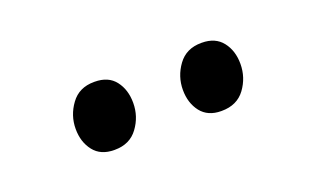

<svg xmlns="http://www.w3.org/2000/svg" viewBox="-32 -868 541 329"><g transform="rotate(-20 238.5 -703.0)"><path d="M137 -642Q112.5 -642 99.8 -658.2Q87 -674.5 87 -698.5Q87 -723 101.8 -743.2Q116.5 -763.5 144 -763.5H145Q170 -763.5 182.5 -747.2Q195 -731 195 -707Q195 -682 180.2 -662Q165.5 -642 138 -642ZM332 -642Q308 -642 295.2 -658.2Q282.5 -674.5 282.5 -698.5Q282.5 -723 297.2 -743.2Q312 -763.5 339.5 -763.5H340.5Q365 -763.5 377.8 -747.2Q390.5 -731 390.5 -707Q390.5 -682 375.8 -662Q361 -642 333 -642Z"/></g></svg>

Font: Merriweather 48pt Light
Style: Regular
Weight: 300
Version: Version 2.100